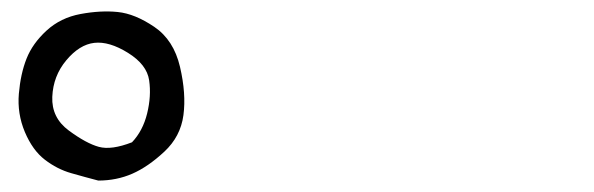

<svg xmlns="http://www.w3.org/2000/svg" viewBox="-20 -840 1040 336"><path d="M152 -524Q129 -530 104.5 -537Q80 -544 58.5 -560.5Q37 -577 23.5 -609Q10 -641 13 -676Q16 -711 26.5 -737.5Q37 -764 61.5 -786.5Q86 -809 121 -815.5Q156 -822 186 -819Q216 -816 250 -793Q284 -770 295 -723Q306 -676 301 -638.5Q296 -601 267.5 -574.5Q239 -548 211.5 -536Q184 -524 152 -524ZM211 -591Q230 -611 237.5 -641.5Q245 -672 241 -699.5Q237 -727 204 -747.5Q171 -768 145 -765Q119 -762 96 -734.5Q73 -707 71.5 -670.5Q70 -634 100.5 -611.5Q131 -589 153 -583Q175 -577 211 -591Z"/></svg>

Font: Kosefont JP
Style: Regular
Weight: 400
Designer: Nozomi Seto 瀬戸のぞみ
Version: Version 3.00;June 19, 2020